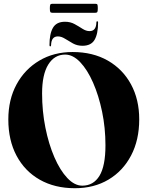

<svg xmlns="http://www.w3.org/2000/svg" viewBox="-20 -985 780 1015"><path d="M364 -710Q470.5 -710 549.8 -664.8Q629 -619.5 672.5 -539.2Q716 -459 716 -354Q716 -245 673 -163Q630 -81 553.5 -35.5Q477 10 376 10Q269.5 10 190.2 -35Q111 -80 67.5 -161.8Q24 -243.5 24 -353.5Q24 -458.5 67.5 -538.8Q111 -619 187.8 -664.5Q264.5 -710 364 -710ZM537.5 -217Q537.5 -308.5 519.8 -394.2Q502 -480 472 -548.2Q442 -616.5 403.8 -656.5Q365.5 -696.5 324.5 -696.5Q268 -696.5 235.2 -643.8Q202.5 -591 202.5 -491Q202.5 -397.5 220 -310.2Q237.5 -223 267.5 -153.8Q297.5 -84.5 335.8 -44Q374 -3.5 415 -3.5Q474 -3.5 505.8 -55.5Q537.5 -107.5 537.5 -217ZM416 -743Q388 -743 365.5 -755.5Q343 -768 323.8 -780.2Q304.5 -792.5 286 -792.5Q251 -792.5 250 -746Q250 -740 246 -740Q241.5 -740 241.5 -746Q241.5 -806.5 260 -838.2Q278.5 -870 323.5 -870Q352 -870 374.2 -857.8Q396.5 -845.5 415.8 -833Q435 -820.5 453.5 -820.5Q488.5 -820.5 489.5 -866.5Q489.5 -872.5 494 -872.5Q498.5 -872.5 498.5 -866.5Q498.5 -806 480 -774.5Q461.5 -743 416 -743ZM243.5 -941Q243.5 -955.5 245.8 -960.2Q248 -965 256 -965H484.5Q492.5 -965 494.8 -961Q497 -957 497 -941.5Q497 -927 494.8 -922.2Q492.5 -917.5 484.5 -917.5H256Q248 -917.5 245.8 -922.2Q243.5 -927 243.5 -941Z"/></svg>

Font: Fraunces 144pt S000
Style: Bold
Weight: 700
Version: Version 1.000; ttfautohint (v1.8.3)